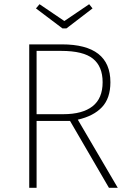

<svg xmlns="http://www.w3.org/2000/svg" viewBox="-20 -893 619 913"><path d="M313 -318H154V0H119V-682H274Q505 -682 505 -502Q505 -426 465 -383.5Q425 -341 350 -324L540 0H498ZM281 -350Q372 -350 420 -387.5Q468 -425 468 -502Q468 -577 422 -614Q376 -651 271 -651H154V-350ZM420 -853 296 -758H277L151 -853L168 -873L286 -793L404 -873Z"/></svg>

Font: FiraGO UltraLight
Style: Regular
Weight: 200
Designer: bBox Type
Foundry: bBox Type GmbH
Version: Version 1.001